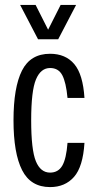

<svg xmlns="http://www.w3.org/2000/svg" viewBox="-20 -752 389 782"><path d="M35 -262Q35 -396 69.5 -464.5Q104 -533 184 -533Q247 -533 282.5 -491Q318 -449 324 -353H255Q249 -417 233.5 -446Q218 -475 184 -475Q146 -475 126.5 -428.5Q107 -382 107 -262Q107 -142 126 -95.5Q145 -49 184 -49Q217 -49 233.5 -77Q250 -105 255 -170H324Q318 -73 281.5 -31.5Q245 10 184 10Q105 10 70 -59Q35 -128 35 -262ZM62 -732H125L176 -631L227 -732H290L217 -592H135Z"/></svg>

Font: Mona Sans Condensed
Style: Regular
Weight: 400
Width: 3
Designer: Deni Anggara
Foundry: GitHub
Version: Version 2.000